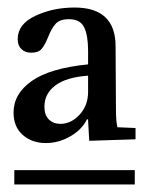

<svg xmlns="http://www.w3.org/2000/svg" viewBox="-20 -730 396 510"><path d="M338 -278V-240H18V-278ZM214 -559V-595Q214 -636 203.5 -657.5Q193 -679 163 -679Q139 -679 128 -667Q117 -655 108 -632Q99 -610 90.5 -600Q82 -590 63 -590Q47 -590 37 -599.5Q27 -609 27 -626Q27 -666 74 -688Q121 -710 178 -710Q287 -710 287 -607L288 -438Q288 -407 292 -392L340 -390V-360L217 -356L214 -410V-413H211Q198 -386 167 -368Q136 -350 102 -350Q65 -350 40.5 -371.5Q16 -393 16 -431Q16 -481 64.5 -515Q113 -549 214 -559ZM140 -401Q169 -401 191.5 -425.5Q214 -450 214 -486V-529Q156 -525 127 -503Q98 -481 98 -447Q98 -424 110 -412.5Q122 -401 140 -401Z"/></svg>

Font: Minipax
Style: Regular
Weight: 400
Designer: Raphaël Ronot, Igor Stepanchenko (Cyrillic)
Foundry: steppetype
Version: Version 1.002